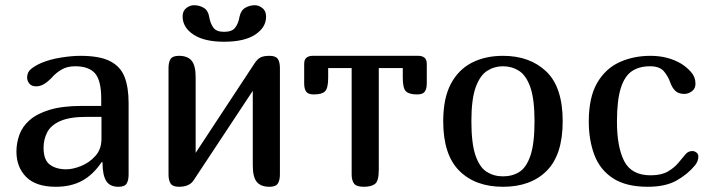

<svg xmlns="http://www.w3.org/2000/svg" viewBox="-20 -716 2717 736"><path d="M370 -95Q337 -46 294.5 -23Q252 0 194 0Q118 0 80.5 -37.5Q43 -75 43 -135Q43 -167 54 -198.5Q65 -230 93 -255Q121 -280 170 -295Q219 -310 295 -310H368V-338Q368 -407 344.5 -434.5Q321 -462 268 -462Q237 -462 215.5 -449Q194 -436 180 -420Q165 -404 150 -394.5Q135 -385 119 -385Q101 -385 92.5 -395.5Q84 -406 84 -419Q84 -440 100 -452.5Q116 -465 139 -475Q173 -489 214.5 -495.5Q256 -502 288 -502Q362 -502 402 -481.5Q442 -461 457.5 -421Q473 -381 473 -321V-47Q473 -25 465.5 -12.5Q458 0 434 0Q401 0 387 -22.5Q373 -45 373 -94ZM311 -268Q247 -268 211 -252Q175 -236 161 -209Q147 -182 147 -149Q147 -103 171 -85Q195 -67 234 -67Q259 -67 290.5 -79.5Q322 -92 345.5 -118Q369 -144 369 -184V-268Z M1053 -47Q1053 -25 1045 -12.5Q1037 0 1013 0Q980 0 964.5 -18.5Q949 -37 949 -82V-368L723 -26Q707 0 666 0Q642 0 634 -12.5Q626 -25 626 -47V-455Q626 -478 634 -490Q642 -502 666 -502Q699 -502 714.5 -483.5Q730 -465 730 -420V-130L955 -472Q966 -489 978 -495.5Q990 -502 1013 -502Q1037 -502 1045 -490Q1053 -478 1053 -455ZM898 -651Q903 -676 920 -686Q937 -696 957 -696Q972 -696 986 -685Q1000 -674 1000 -652Q1000 -611 958.5 -583.5Q917 -556 839 -556Q763 -556 721.5 -583.5Q680 -611 680 -653Q680 -674 694 -685Q708 -696 724 -696Q744 -696 761 -686Q778 -676 782 -651Q786 -627 797.5 -610.5Q809 -594 839 -594Q870 -594 882 -610.5Q894 -627 898 -651Z M1432 -455V-65Q1432 -22 1417.5 -11Q1403 0 1375 0Q1346 0 1337 -12.5Q1328 -25 1328 -47V-455H1238V-418Q1238 -378 1226 -366Q1214 -354 1183 -354Q1161 -354 1153.5 -365Q1146 -376 1146 -396V-471Q1146 -488 1155 -495Q1164 -502 1178 -502H1584Q1598 -502 1607 -495Q1616 -488 1616 -471V-396Q1616 -376 1608.5 -365Q1601 -354 1579 -354Q1548 -354 1536 -366Q1524 -378 1524 -418V-455Z M1908 0Q1802 0 1740.5 -61.5Q1679 -123 1679 -251Q1679 -339 1708 -394Q1737 -449 1788.5 -475.5Q1840 -502 1908 -502Q2011 -502 2074 -442Q2137 -382 2137 -251Q2137 -123 2076 -61.5Q2015 0 1908 0ZM1908 -40Q1944 -40 1971 -57Q1998 -74 2013.5 -120Q2029 -166 2029 -251Q2029 -336 2013 -381.5Q1997 -427 1969.5 -444.5Q1942 -462 1908 -462Q1875 -462 1847.5 -444.5Q1820 -427 1803.5 -381.5Q1787 -336 1787 -251Q1787 -167 1802.5 -121Q1818 -75 1845.5 -57.5Q1873 -40 1908 -40Z M2609 -126Q2619 -137 2634 -137Q2642 -137 2649.5 -131.5Q2657 -126 2657 -116Q2657 -98 2644 -82Q2616 -48 2573.5 -24Q2531 0 2463 0Q2380 0 2330 -32.5Q2280 -65 2258.5 -122Q2237 -179 2237 -250Q2237 -343 2269 -398Q2301 -453 2354.5 -477.5Q2408 -502 2474 -502Q2540 -502 2591 -472Q2612 -459 2629 -440Q2646 -421 2646 -395Q2646 -376 2632 -366Q2618 -356 2604 -356Q2581 -356 2569 -367.5Q2557 -379 2550 -398Q2542 -422 2525.5 -442Q2509 -462 2472 -462Q2430 -462 2402 -443Q2374 -424 2359.5 -377.5Q2345 -331 2345 -250Q2345 -152 2373 -98Q2401 -44 2474 -44Q2515 -44 2540 -58.5Q2565 -73 2581 -92.5Q2597 -112 2609 -126Z"/></svg>

Font: Marmelad
Style: Regular
Weight: 400
Designer: Manvel Shmavonyan
Foundry: Cyreal
Version: Version 1.110; ttfautohint (v1.8.4.7-5d5b)